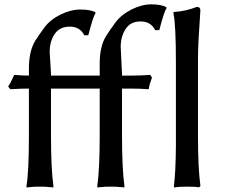

<svg xmlns="http://www.w3.org/2000/svg" viewBox="-20 -835 1040 866"><path d="M16.6 -445.3Q24.4 -453.1 43 -495.1L43.9 -497.1H47.9Q78.1 -494.1 110.4 -494.1V-525.4Q110.4 -605.5 139.6 -652.3Q154.3 -675.8 180.2 -710.9Q206.1 -746.1 252.4 -769Q298.8 -792 342.3 -792Q385.7 -792 410.2 -780.3V-773.4Q401.4 -764.6 378.9 -678.7L377.9 -675.8H360.4Q340.8 -714.8 294.9 -714.8Q249 -714.8 226.6 -681.6Q204.1 -648.4 204.1 -600.6L210 -502V-494.1H429.7V-547.9Q429.7 -627.9 460 -674.8Q474.6 -698.2 500.5 -733.4Q526.4 -768.6 572.8 -792Q619.1 -815.4 662.6 -815.4Q706.1 -815.4 730.5 -802.7V-795.9Q721.7 -787.1 699.2 -702.1L698.2 -699.2H679.7Q660.2 -738.3 614.3 -738.3Q568.4 -738.3 546.4 -704.1Q524.4 -669.9 524.4 -624L530.3 -502V-494.1H575.2Q614.3 -494.1 656.2 -497.1H658.2L665 -485.4V-483.4Q653.3 -453.1 651.4 -435.5L650.4 -432.6H647.5Q614.3 -435.5 565.4 -435.5H530.3V-226.6Q530.3 -76.2 541 2V10.7L536.1 9.8L522.5 8.8Q508.8 6.8 479.5 6.8Q450.2 6.8 436.5 8.8L423.8 9.8L418.9 10.7V2Q429.7 -70.3 429.7 -226.6V-435.5H210V-226.6Q210 -76.2 220.7 2V10.7L215.8 9.8L202.1 8.8Q188.5 6.8 159.2 6.8Q129.9 6.8 117.2 8.8L105.5 9.8L99.6 10.7V2Q110.4 -61.5 110.4 -226.6V-435.5Q73.2 -435.5 28.3 -432.6H26.4ZM762.7 -772.5V-781.2H766.6Q817.4 -784.2 867.2 -803.7H869.1Q883.8 -803.7 883.8 -788.1Q873 -636.7 873 -572.3V-226.6Q873 -76.2 883.8 2V3.9L877.9 9.8H876Q861.3 6.8 823.2 6.8Q785.2 6.8 764.6 10.7V2Q772.5 -58.6 773.4 -180.7V-550.8Q773.4 -720.7 762.7 -772.5Z"/></svg>

Font: GenEi LateMin P v2
Style: Medium
Weight: 500
Designer: o_tamon (Modified)
Foundry: o_tamon / Adobe Systems Incorporated / FONT 910 / Philipp H. Poll
Version: Version 2.1;Original Version 1.004